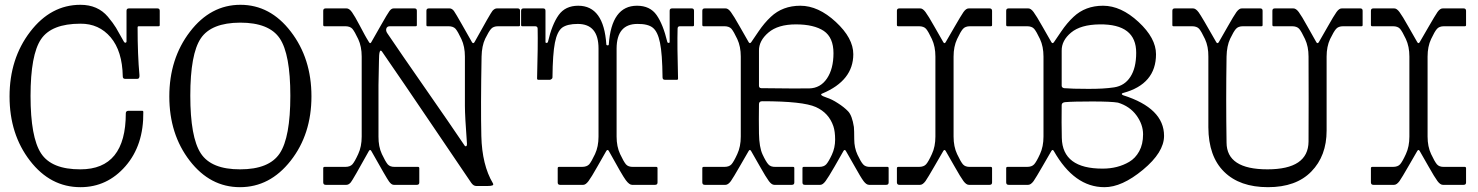

<svg xmlns="http://www.w3.org/2000/svg" viewBox="-20 -774 6188 804"><path d="M316.9 -753.9Q389.2 -753.9 431.6 -704.1Q454.1 -677.2 465.8 -657.7Q477.5 -638.2 499 -599.1Q502 -594.2 505.9 -595.2Q509.8 -596.2 509.8 -600.1V-729Q509.8 -738.8 520 -738.8H639.2Q648.9 -738.8 648.9 -729V-668.9Q648.9 -664.1 644 -664.1H561Q556.2 -664.1 556.2 -659.2Q556.2 -543.9 564 -459Q564.9 -443.8 555.2 -443.8H503.9Q494.1 -443.8 494.1 -454.1Q492.2 -560.1 443.4 -617.7Q394.5 -675.3 316.9 -674.8Q195.8 -674.8 151.9 -609.9Q107.9 -544.9 107.9 -372.1Q107.9 -199.2 151.9 -131.8Q195.8 -64.5 316.9 -64.9Q506.8 -64.9 506.8 -299.8Q506.8 -309.6 518.1 -310.1H575.2Q580.1 -310.1 580.1 -305.2Q582 -166 505.4 -78.1Q428.7 9.8 316.9 9.8Q190.9 9.8 105.5 -101.1Q20 -211.9 20 -370.1Q20 -528.3 106.4 -641.1Q192.9 -753.9 316.9 -753.9Z M985.8 -679.2Q864.7 -678.7 820.8 -613.3Q776.9 -547.9 776.9 -373.5Q776.9 -199.2 820.8 -131.8Q864.7 -64.5 985.8 -64.9Q1106.9 -64.9 1151.4 -131.8Q1195.8 -198.7 1195.8 -373Q1195.8 -547.4 1151.4 -613.3Q1106.9 -679.2 985.8 -679.2ZM1197.8 -641.6Q1284.2 -529.3 1284.2 -370.6Q1284.2 -211.9 1197.3 -101.1Q1110.4 9.8 984.9 9.8Q859.9 9.8 774.4 -101.1Q689 -211.9 689 -370.1Q689 -528.3 775.4 -641.1Q861.8 -753.9 986.8 -753.9Q1111.8 -753.9 1197.8 -641.6Z M2060.5 -738.8H2147.9Q2157.7 -738.8 2157.7 -729V-668.9Q2157.7 -664.1 2152.8 -664.1H2065.9Q2045.9 -664.1 2036.1 -652.8Q2026.4 -641.6 2011.7 -611.8Q1997.6 -582 1996.6 -537.1Q1992.7 -326.2 1995.6 -204.6Q1998.5 -83 2043.9 -6.8Q2047.9 0 2042 2.4Q2036.1 4.9 2020.5 4.9H1974.6Q1962.4 4.9 1953.1 -8.8Q1943.8 -22.5 1800.3 -234.4Q1656.7 -446.8 1579.6 -558.1Q1566.9 -575.2 1566.9 -519L1564.9 -417V-202.1Q1564.5 -160.2 1579.1 -128.9Q1593.8 -97.7 1603.5 -85.9Q1613.3 -74.7 1633.8 -75.2H1730.5Q1735.4 -75.2 1735.8 -69.8V-9.8Q1735.8 0 1725.6 0H1628.9Q1619.1 0 1608.9 -14.2Q1598.6 -28.3 1534.7 -142.1Q1529.8 -149.9 1524.9 -142.1Q1458 -21.5 1449.2 -10.7Q1440.4 0 1430.7 0H1343.8Q1334 0 1333.5 -9.8V-69.8Q1333.5 -74.7 1338.9 -75.2H1425.8Q1445.8 -75.2 1455.6 -85.9Q1465.3 -96.7 1480 -128.9Q1494.6 -160.2 1494.6 -202.1V-537.1Q1494.6 -579.1 1480 -610.4Q1465.3 -641.6 1455.6 -653.3Q1445.8 -664.1 1425.8 -664.1H1338.9Q1334 -664.1 1333.5 -668.9V-729Q1333.5 -738.8 1343.8 -738.8H1430.7Q1442.4 -739.3 1454.1 -722.7Q1465.8 -706.1 1485.4 -668.9Q1504.9 -631.8 1507.8 -627Q1510.7 -622.1 1515.6 -613.3Q1520.5 -604.5 1525.4 -597.2Q1530.3 -589.4 1534.7 -597.2Q1551.8 -627 1576.7 -670.9Q1601.6 -714.8 1610.4 -727.1Q1619.1 -739.3 1628.9 -738.8H1715.8Q1725.6 -738.8 1725.6 -729V-668.9Q1725.6 -664.1 1720.7 -664.1H1612.8Q1600.6 -664.1 1597.7 -654.3Q1594.7 -644.5 1602.5 -633.8Q1655.8 -554.7 1762.2 -401.9Q1868.7 -249 1923.8 -167Q1927.7 -160.2 1931.6 -161.6Q1935.5 -163.1 1935.5 -170.9Q1926.8 -288.1 1926.8 -330.1V-537.1Q1926.8 -579.1 1912.1 -610.4Q1897.5 -641.6 1887.7 -653.3Q1877.9 -664.1 1857.9 -664.1H1770.5Q1765.6 -664.1 1765.6 -668.9V-729Q1765.6 -738.8 1775.9 -738.8H1862.8Q1872.6 -738.8 1880.9 -728Q1888.7 -716.8 1914.1 -671.9Q1939.5 -627 1956.5 -597.2Q1961.4 -589.4 1966.8 -597.2Q2033.7 -718.3 2042.5 -729Q2051.8 -738.8 2060.5 -738.8Z M2647.5 -750Q2702.1 -750 2729.5 -710.9Q2756.8 -671.9 2774.4 -598.1Q2775.4 -594.2 2779.8 -594.2Q2784.2 -594.2 2784.2 -598.1V-729Q2784.2 -738.8 2794.4 -738.8H2876.5Q2886.2 -738.8 2886.2 -729V-668.9Q2886.2 -664.1 2881.3 -664.1H2827.1Q2817.4 -664.1 2817.4 -653.8Q2815.4 -585 2819.3 -444.8Q2819.3 -439.9 2814.5 -439.9H2764.2Q2754.4 -439.9 2754.4 -450.2Q2753.4 -549.3 2743.7 -595.2Q2734.4 -641.1 2713.9 -657.7Q2693.4 -674.3 2649.4 -673.8Q2562.5 -673.8 2562 -570.8V-202.1Q2562 -160.2 2576.7 -128.9Q2591.3 -97.7 2601.1 -85.9Q2610.8 -74.7 2631.3 -75.2H2728Q2732.9 -75.2 2733.4 -69.8V-9.8Q2733.4 0 2723.1 0H2626.5Q2615.2 0 2600.6 -19.5Q2585.9 -39.1 2529.3 -142.1Q2524.4 -149.9 2519 -142.1Q2507.8 -123 2481.9 -77.1Q2456.1 -31.2 2444.3 -15.6Q2432.6 0 2422.4 0H2325.2Q2315.4 0 2315.4 -9.8V-69.8Q2315.4 -74.7 2320.3 -75.2H2417Q2437 -75.2 2447.3 -85.9Q2457 -97.7 2471.7 -128.9Q2486.3 -160.2 2486.3 -202.1V-570.8Q2486.3 -673.8 2399.4 -673.8Q2355.5 -673.8 2334 -658.2Q2313 -642.1 2303.7 -595.2Q2294.4 -548.3 2293.5 -450.2Q2293.9 -446.3 2290 -443.4Q2286.1 -440.4 2283.2 -439.9H2234.4Q2229.5 -439.9 2229 -444.8Q2232.9 -584 2231.4 -653.8Q2231.4 -663.6 2221.2 -664.1H2167Q2162.1 -664.1 2162.1 -668.9V-729Q2162.1 -738.8 2172.4 -738.8H2254.4Q2264.2 -738.8 2264.2 -729V-598.1Q2264.2 -594.2 2268.6 -594.2Q2272.9 -594.2 2274.4 -598.1Q2291.5 -671.9 2319.3 -710.9Q2347.2 -750 2401.4 -750Q2508.3 -750 2519 -587.9Q2519.5 -584 2524.4 -584Q2529.3 -584 2529.3 -587.9Q2540.5 -750 2647.5 -750Z M3158.2 -562V-415Q3158.2 -405.3 3168 -404.8Q3321.8 -402.8 3368.7 -403.8Q3415.5 -404.8 3442.9 -445.3Q3470.2 -485.8 3470.2 -551.3Q3470.2 -616.7 3429.7 -644.5Q3388.2 -671.9 3313 -671.9Q3237.8 -671.9 3197.8 -637.7Q3157.7 -603.5 3158.2 -562ZM3553.2 -546.9Q3553.2 -437 3424.3 -382.8Q3406.7 -377 3441.9 -365.2Q3463.4 -358.4 3488.8 -341.8Q3514.2 -325.7 3531.2 -308.1Q3548.3 -290.5 3555.7 -242.2Q3557.1 -227.5 3557.1 -191.4Q3557.1 -155.3 3570.8 -126Q3584.5 -96.7 3594.2 -85.9Q3604 -74.7 3624 -75.2H3696.3Q3701.2 -75.2 3701.2 -69.8V-9.8Q3701.2 0 3690.9 0H3619.1Q3607.9 0 3596.2 -15.6Q3584.5 -31.2 3559.1 -77.1Q3533.2 -123 3522 -142.1Q3517.1 -149.9 3512.2 -142.1Q3501.5 -123 3475.1 -77.1Q3448.7 -31.2 3437 -15.6Q3425.3 0 3415 0H3350.1Q3340.3 0 3340.3 -9.8V-69.8Q3340.3 -74.7 3345.2 -75.2H3410.2Q3430.2 -75.2 3439.9 -85.9Q3449.7 -96.7 3463.4 -126Q3477.1 -155.3 3477.1 -189.5Q3477.1 -223.6 3469.7 -245.6Q3450.7 -301.3 3396.5 -325.7Q3342.3 -350.1 3171.9 -350.1Q3157.7 -350.1 3158.2 -336.9Q3157.2 -272.5 3158.2 -214.8Q3159.2 -157.2 3173.3 -127Q3187.5 -96.7 3197.3 -85.9Q3207 -74.7 3227.1 -75.2H3301.3Q3306.2 -75.2 3306.2 -69.8V-9.8Q3306.2 0 3295.9 0H3222.2Q3211.4 0 3199.7 -15.6Q3188 -31.2 3162.1 -77.1Q3136.2 -123 3125 -142.1Q3120.1 -149.9 3115.2 -142.1Q3104 -123 3077.6 -77.1Q3051.3 -31.2 3040.5 -15.6Q3028.8 0 3018.1 0H2931.2Q2921.4 0 2920.9 -9.8V-69.8Q2920.9 -74.7 2926.3 -75.2H3013.2Q3033.2 -75.2 3043 -85.9Q3052.7 -96.7 3067.4 -128.9Q3082 -160.2 3082 -202.1V-537.1Q3082 -579.1 3067.4 -610.4Q3052.7 -641.6 3043 -653.3Q3033.2 -664.1 3013.2 -664.1H2926.3Q2921.4 -664.1 2920.9 -668.9V-729Q2920.9 -738.8 2931.2 -738.8H3018.1Q3028.8 -739.3 3040.5 -723.6Q3052.2 -708 3078.1 -662.1Q3104 -616.2 3115.2 -597.2Q3120.1 -589.4 3126 -597.7Q3131.8 -606 3156.2 -642.1Q3180.7 -678.2 3208 -703.6Q3257.3 -750 3331.5 -750Q3406.7 -750 3480 -682.1Q3553.2 -614.3 3553.2 -546.9Z M4037.1 -738.8H4124Q4133.8 -738.8 4134.3 -729V-668.9Q4134.3 -664.1 4128.9 -664.1H4042Q4022 -664.1 4012.2 -652.8Q4002.4 -641.6 3987.8 -610.4Q3973.1 -579.1 3973.1 -537.1V-202.1Q3973.1 -160.2 3987.8 -128.9Q4002.4 -97.7 4012.2 -85.9Q4022 -74.7 4042 -75.2H4128.9Q4133.8 -75.2 4134.3 -69.8V-9.8Q4134.3 0 4124 0H4037.1Q4026.4 0 4014.6 -15.6Q4002.9 -31.2 3977.1 -77.1Q3951.2 -123 3939.9 -142.1Q3935.1 -149.9 3930.2 -142.1Q3918.9 -123 3892.6 -77.1Q3866.2 -31.2 3855.5 -15.6Q3843.8 0 3833 0H3746.1Q3736.3 0 3735.8 -9.8V-69.8Q3735.8 -74.7 3741.2 -75.2H3828.1Q3848.1 -75.2 3857.9 -85.9Q3867.7 -96.7 3882.3 -128.9Q3897 -160.2 3897 -202.1V-537.1Q3897 -579.1 3882.3 -610.4Q3867.7 -641.6 3857.9 -653.3Q3848.1 -664.1 3828.1 -664.1H3741.2Q3736.3 -664.1 3735.8 -668.9V-729Q3735.8 -738.8 3746.1 -738.8H3833Q3843.8 -739.3 3855.5 -723.6Q3867.2 -708 3893.1 -662.1Q3918.9 -616.2 3930.2 -597.2Q3935.1 -589.4 3939.9 -597.2Q3951.2 -616.2 3977.5 -662.1Q4003.9 -708 4014.6 -723.6Q4025.9 -739.3 4037.1 -738.8Z M4661.6 -344.2Q4633.8 -349.1 4553.2 -349.1Q4472.7 -349.1 4439.5 -346.2Q4425.3 -344.2 4425.8 -333Q4424.8 -258.8 4426.3 -196.3Q4429.2 -67.4 4597.7 -67.9Q4660.2 -67.9 4708.5 -96.2Q4734.4 -111.3 4750.5 -140.6Q4766.6 -169.9 4766.6 -211.4Q4766.6 -252.9 4738.8 -291Q4710.9 -329.1 4661.6 -344.2ZM4425.8 -415Q4425.8 -407.2 4435.5 -404.8Q4468.8 -401.9 4535.2 -401.9Q4601.6 -401.4 4645.5 -408.2Q4689.5 -415 4713.4 -452.1Q4737.8 -489.3 4737.8 -552.7Q4738.3 -673.8 4584.5 -671.9Q4505.4 -670.9 4465.3 -637.7Q4425.3 -604.5 4425.8 -562ZM4820.8 -546.9Q4820.8 -421.9 4683.6 -384.8Q4677.7 -383.8 4677.7 -380.4Q4677.7 -377 4683.6 -375Q4854.5 -320.8 4854.5 -205.1Q4854.5 -136.2 4766.1 -63Q4677.7 10.3 4604.5 9.8Q4478.5 9.8 4392.6 -142.1Q4387.7 -149.9 4382.8 -142.1Q4371.6 -123 4345.2 -77.1Q4318.8 -31.2 4308.1 -15.6Q4296.4 0 4285.6 0H4203.6Q4193.8 0 4193.4 -9.8V-69.8Q4193.4 -74.7 4198.7 -75.2H4280.8Q4300.8 -75.2 4310.5 -85.9Q4320.3 -96.7 4335 -128.9Q4349.6 -160.2 4349.6 -202.1V-537.1Q4349.6 -579.1 4335 -610.4Q4320.3 -641.6 4310.5 -653.3Q4300.8 -664.1 4280.8 -664.1H4198.7Q4193.8 -664.1 4193.4 -668.9V-729Q4193.4 -738.8 4203.6 -738.8H4285.6Q4296.4 -739.3 4308.1 -723.6Q4319.8 -708 4345.7 -662.1Q4371.6 -616.2 4382.8 -597.2Q4387.7 -589.4 4393.6 -597.7Q4399.4 -606 4423.8 -642.1Q4448.2 -678.2 4475.6 -703.6Q4524.9 -750 4599.1 -750Q4674.3 -750 4747.6 -682.1Q4820.8 -614.3 4820.8 -546.9Z M5599.1 -738.8H5676.3Q5686 -738.8 5686 -729V-668.9Q5686 -664.1 5681.2 -664.1H5604.5Q5584.5 -664.1 5574.7 -652.8Q5564.9 -641.6 5549.8 -610.4Q5535.2 -579.1 5535.2 -537.1V-227.1Q5535.2 -121.1 5471.2 -55.7Q5407.7 9.8 5289.6 9.8Q5171.4 9.8 5106 -54.7Q5040.5 -119.1 5040 -241.2V-537.1Q5040.5 -579.1 5025.9 -610.4Q5011.2 -641.6 5001.5 -653.3Q4991.7 -664.1 4971.2 -664.1H4894Q4889.2 -664.1 4889.2 -668.9V-729Q4889.2 -738.8 4899.4 -738.8H4976.1Q4987.3 -738.8 4999.5 -722.2Q5011.7 -705.6 5073.2 -597.2Q5078.1 -589.4 5083.5 -597.2Q5094.7 -616.2 5120.6 -662.1Q5146.5 -708 5157.7 -723.6Q5169.4 -739.3 5180.2 -738.8H5257.3Q5267.1 -738.8 5267.1 -729V-668.9Q5267.1 -664.1 5262.2 -664.1H5185.1Q5165 -664.1 5155.3 -652.8Q5145.5 -641.6 5131.3 -611.8Q5117.2 -582 5116.2 -537.1Q5113.3 -356.9 5116.2 -176.8Q5116.7 -64.9 5287.6 -64.9Q5458.5 -64.9 5459.5 -181.2Q5460.4 -359.4 5459.5 -537.1Q5459.5 -579.1 5444.8 -610.4Q5430.2 -641.6 5420.4 -653.3Q5410.6 -664.1 5390.1 -664.1H5313.5Q5308.6 -664.1 5308.1 -668.9V-729Q5308.1 -738.8 5318.4 -738.8H5395.5Q5406.7 -739.3 5418.5 -723.6Q5430.2 -708 5455.6 -662.1Q5481.4 -616.2 5492.2 -597.2Q5497.1 -589.4 5502.4 -597.2Q5513.7 -616.2 5539.6 -662.1Q5565.4 -708 5576.7 -723.6Q5587.9 -739.3 5599.1 -738.8Z M6022 -738.8H6108.9Q6118.7 -738.8 6119.1 -729V-668.9Q6119.1 -664.1 6113.8 -664.1H6026.9Q6006.8 -664.1 5997.1 -652.8Q5987.3 -641.6 5972.7 -610.4Q5958 -579.1 5958 -537.1V-202.1Q5958 -160.2 5972.7 -128.9Q5987.3 -97.7 5997.1 -85.9Q6006.8 -74.7 6026.9 -75.2H6113.8Q6118.7 -75.2 6119.1 -69.8V-9.8Q6119.1 0 6108.9 0H6022Q6011.2 0 5999.5 -15.6Q5987.8 -31.2 5961.9 -77.1Q5936 -123 5924.8 -142.1Q5919.9 -149.9 5915 -142.1Q5903.8 -123 5877.4 -77.1Q5851.1 -31.2 5840.3 -15.6Q5828.6 0 5817.9 0H5731Q5721.2 0 5720.7 -9.8V-69.8Q5720.7 -74.7 5726.1 -75.2H5813Q5833 -75.2 5842.8 -85.9Q5852.5 -96.7 5867.2 -128.9Q5881.8 -160.2 5881.8 -202.1V-537.1Q5881.8 -579.1 5867.2 -610.4Q5852.5 -641.6 5842.8 -653.3Q5833 -664.1 5813 -664.1H5726.1Q5721.2 -664.1 5720.7 -668.9V-729Q5720.7 -738.8 5731 -738.8H5817.9Q5828.6 -739.3 5840.3 -723.6Q5852.1 -708 5877.9 -662.1Q5903.8 -616.2 5915 -597.2Q5919.9 -589.4 5924.8 -597.2Q5936 -616.2 5962.4 -662.1Q5988.8 -708 5999.5 -723.6Q6010.7 -739.3 6022 -738.8Z"/></svg>

Font: BrevierViennese-Regular
Style: Regular
Weight: 400
Designer: Johannes Lang & Ellmer Stefan
Foundry: Johannes Lang & Ellmer Stefan
Version: Version 1.001;PS 001.001;hotconv 1.0.70;makeotf.lib2.5.58329